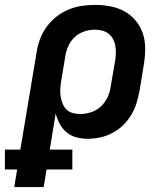

<svg xmlns="http://www.w3.org/2000/svg" viewBox="-67 -558 687 783"><path d="M-9 205 3 133H-47V52H16L82 -343Q86 -370 95.5 -396.5Q105 -423 122 -447Q139 -471 162.5 -489.5Q186 -508 212.5 -519Q239 -530 266.5 -534Q294 -538 321 -538Q353 -538 384 -532Q415 -526 441 -511.5Q467 -497 486.5 -473.5Q506 -450 515.5 -421.5Q525 -393 525 -361Q525 -329 520 -297L502 -187Q497 -162 489.5 -137Q482 -112 468 -89Q454 -66 434.5 -47Q415 -28 391 -15.5Q367 -3 341.5 2.5Q316 8 291 8Q267 8 244.5 2Q222 -4 204.5 -18.5Q187 -33 176.5 -53Q166 -73 160 -95L136 52H228V133H123L111 205ZM259 -93Q281 -93 303.5 -100Q326 -107 343.5 -123Q361 -139 371 -160Q381 -181 384 -203L403 -313Q405 -329 405.5 -344Q406 -359 403 -373.5Q400 -388 393 -400.5Q386 -413 374.5 -421.5Q363 -430 348.5 -433.5Q334 -437 319 -437Q298 -437 276 -429.5Q254 -422 237 -406Q220 -390 211 -369Q202 -348 199 -327L183 -230Q180 -214 179 -198Q178 -182 180 -167Q182 -152 187.5 -137.5Q193 -123 203 -112.5Q213 -102 228 -97.5Q243 -93 259 -93Z"/></svg>

Font: Iosevka Curly Extended Oblique
Style: Bold
Weight: 700
Width: 7
Italic angle: -9°
Monospace: yes
Designer: Belleve Invis
Foundry: Belleve Invis
Version: Version 11.1.0; ttfautohint (v1.8.3)